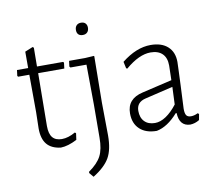

<svg xmlns="http://www.w3.org/2000/svg" viewBox="-89 -752 1184 1049"><g transform="rotate(-10 503.5 -227.5)"><path d="M288 -63 294 -58 289 -22Q239 4 199 5Q147 -1 122 -31.5Q97 -62 97 -119L99 -209L98 -417H36L32 -422L36 -454H98V-545L142 -563L148 -558L147 -454H292L296 -449L292 -417H147L144 -124Q144 -81 161 -60.5Q178 -40 213 -40Q248 -40 288 -63Z M465 -455 462 -198 464 -16Q464 62 438.5 107Q413 152 347 193L327 169V162Q377 127 396.5 89.5Q416 52 416 -12L417 -195L415 -417H326L321 -423L325 -454H414L463 -457ZM458 -615Q458 -599 449 -589.5Q440 -580 424 -580Q408 -580 399.5 -588.5Q391 -597 391 -613Q391 -629 400 -638.5Q409 -648 425 -648Q441 -648 449.5 -639Q458 -630 458 -615Z M907 -345Q907 -324 905 -289.5Q903 -255 902 -216Q896 -102 896 -87Q896 -61 903.5 -50.5Q911 -40 929 -40Q947 -40 967 -50L974 -45L968 -12Q944 3 917 4Q857 2 854 -71H849Q792 -6 731 6Q671 6 637 -25.5Q603 -57 603 -113Q603 -194 691 -214L857 -253L859 -334Q859 -377 836 -399.5Q813 -422 771 -422Q707 -422 631 -357L625 -360L617 -397Q699 -462 778 -462Q839 -462 873 -431Q907 -400 907 -345ZM701 -179Q650 -167 650 -119Q650 -81 671 -59.5Q692 -38 729 -38Q759 -38 790.5 -59Q822 -80 852 -119L856 -216Z"/></g></svg>

Font: Luna Sans Light
Style: Regular
Weight: 300
Designer: Juan Pablo del Peral
Foundry: Huerta Tipografica
Version: Version 2.001; ttfautohint (v1.5)